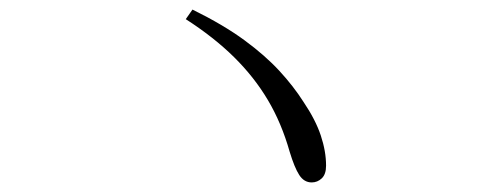

<svg xmlns="http://www.w3.org/2000/svg" viewBox="-20 -559 1040 401"><path d="M382 -539Q447 -507 490.5 -475Q534 -443 563.5 -411Q593 -379 614 -346Q639 -309 650 -276Q661 -243 661 -213Q661 -195 652 -186.5Q643 -178 631 -178Q615 -178 605 -193.5Q595 -209 585 -242Q568 -302 539.5 -350Q511 -398 469 -439.5Q427 -481 368 -519Z"/></svg>

Font: Noto Serif TC
Style: Regular
Weight: 200
Designer: Ryoko NISHIZUKA 西塚涼子 (kana & ideographs); Frank Grießhammer (Latin, Greek & Cyrillic); Wenlong ZHANG 张文龙 (bopomofo); San
Foundry: Adobe
Version: Version 2.001;hotconv 1.1.0;makeotfexe 2.6.0